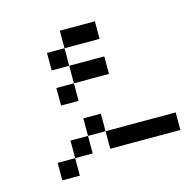

<svg xmlns="http://www.w3.org/2000/svg" viewBox="-81 -706 661 661"><g transform="rotate(-15 250.0 -375.0)"><path d="M500 -187.5V-250H250V-187.5ZM312.5 -437.5V-500H187.5V-437.5H125V-375H187.5V-437.5ZM312.5 -562.5V-625H187.5V-562.5H125V-500H187.5V-562.5ZM125 -187.5H62.5V-125H125ZM125 -187.5H187.5V-250H125ZM187.5 -250H250V-312.5H187.5Z"/></g></svg>

Font: Unifont
Style: Regular
Weight: 500
Version: Version 15.1.04